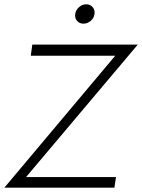

<svg xmlns="http://www.w3.org/2000/svg" viewBox="-23 -866 656 886"><path d="M362.8 -756.8Q343.3 -756.8 332.3 -770Q321.3 -783.2 324.2 -801.8Q326.7 -819.8 341.6 -833Q356.4 -846.2 375 -846.2Q393.1 -846.2 404.5 -833Q416 -819.8 413.1 -801.8Q411.1 -783.2 395.8 -770Q380.4 -756.8 362.8 -756.8ZM-2.9 0 508.8 -608.9H119.1L126 -660.2H612.8L97.2 -48.8H512.2L504.9 0Z"/></svg>

Font: Human Sans Light
Style: Italic
Weight: 300
Italic angle: -8°
Designer: Tim Radville
Foundry: Continuum
Version: Version 1.000;FEAKit 1.0